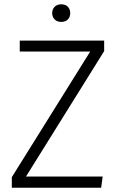

<svg xmlns="http://www.w3.org/2000/svg" viewBox="-20 -874 550 894"><path d="M451 0H35V-49L400 -634H72V-685H465V-636L101 -52H458ZM223 -813Q223 -831 234.5 -842.5Q246 -854 265 -854Q285 -854 296 -842.5Q307 -831 307 -813Q307 -795 296 -783.5Q285 -772 265 -772Q246 -772 234.5 -783.5Q223 -795 223 -813Z"/></svg>

Font: Jldddboxgfspflltxgxzjzlszac
Style: Regular
Weight: 300
Designer: Carrois Corporate & Edenspiekermann
Foundry: Carrois Corporate GbR & Edenspiekermann AG
Version: Version 2.001